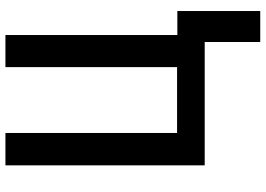

<svg xmlns="http://www.w3.org/2000/svg" viewBox="-152 -602 953 688"><g transform="rotate(-90 324.0 -257.5)"><path d="M629 199H518V0H76V-714H192V-99H428V-714H543V-98H629Z"/></g></svg>

Font: Noto Sans Display Medium Narrow
Style: Regular
Weight: 500
Width: 4
Designer: Monotype Design team
Foundry: Monotype Imaging Inc.
Version: Version 1.000